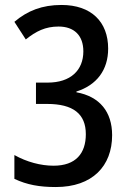

<svg xmlns="http://www.w3.org/2000/svg" viewBox="-20 -744 521 774"><path d="M416 -548C416 -656 348 -724 228 -724C150 -724 91 -701 38 -656L84 -585C125 -618 163 -637 216 -637C279 -637 316 -601 316 -537C316 -461 265 -411 172 -411H125V-325H170C275 -325 326 -285 326 -203C326 -126 286 -76 196 -76C144 -76 88 -91 38 -119V-23C89 1 139 10 205 10C353 10 432 -75 432 -199C432 -293 382 -355 288 -372V-375C370 -401 416 -462 416 -548Z"/></svg>

Font: Noto Sans Khmer UI Condensed Medium
Style: Regular
Weight: 500
Width: 3
Designer: Danh Hong and the Monotype Design Team
Foundry: Monotype Imaging Inc.
Version: Version 2.002